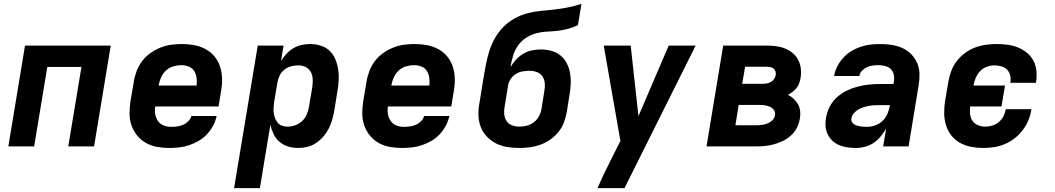

<svg xmlns="http://www.w3.org/2000/svg" viewBox="-20 -755 5440 990"><path d="M23 0 109 -520H551L465 0H332L400 -410H224L156 0Z M854 8Q821 8 790 2.5Q759 -3 732.5 -18Q706 -33 687 -56.5Q668 -80 658 -108.5Q648 -137 648 -169.5Q648 -202 653 -234L670 -334Q674 -361 684.5 -388.5Q695 -416 712.5 -439.5Q730 -463 754.5 -480.5Q779 -498 806 -509Q833 -520 861 -524Q889 -528 916 -528Q949 -528 980 -522.5Q1011 -517 1038.5 -502.5Q1066 -488 1085.5 -464.5Q1105 -441 1114.5 -412Q1124 -383 1125 -351Q1126 -319 1120 -286L1107 -206H780Q777 -185 780.5 -165.5Q784 -146 795 -130.5Q806 -115 824 -108Q842 -101 863 -101Q878 -101 893.5 -103Q909 -105 924 -111.5Q939 -118 951 -130Q963 -142 967 -157H1097Q1092 -132 1079 -107.5Q1066 -83 1047.5 -63Q1029 -43 1005 -29Q981 -15 955.5 -6.5Q930 2 904.5 5Q879 8 854 8ZM798 -314H994Q996 -334 993.5 -353.5Q991 -373 981.5 -388.5Q972 -404 954 -411.5Q936 -419 916 -419Q895 -419 874 -413Q853 -407 836.5 -392Q820 -377 811 -357Q802 -337 798 -316Z M1187 215 1309 -520H1442L1429 -440Q1441 -460 1456.5 -477Q1472 -494 1492 -506Q1512 -518 1534 -523Q1556 -528 1577 -528Q1606 -528 1632.5 -520Q1659 -512 1678.5 -494Q1698 -476 1708.5 -451Q1719 -426 1723.5 -399Q1728 -372 1726.5 -343.5Q1725 -315 1720 -286L1704 -186Q1700 -163 1693.5 -139.5Q1687 -116 1676 -94Q1665 -72 1648.5 -52.5Q1632 -33 1611 -18.5Q1590 -4 1566 2Q1542 8 1519 8Q1491 8 1466 0.5Q1441 -7 1421.5 -23.5Q1402 -40 1391 -63Q1380 -86 1374 -111L1320 215ZM1462 -102Q1482 -102 1502 -109Q1522 -116 1537.5 -130.5Q1553 -145 1561.5 -164.5Q1570 -184 1573 -204L1590 -304Q1593 -324 1592.5 -344.5Q1592 -365 1583.5 -382Q1575 -399 1557.5 -408.5Q1540 -418 1520 -418Q1502 -418 1483 -413.5Q1464 -409 1448 -397Q1432 -385 1423 -367.5Q1414 -350 1411 -332L1394 -232Q1392 -217 1391 -202Q1390 -187 1391.5 -173Q1393 -159 1398 -146Q1403 -133 1411.5 -122.5Q1420 -112 1433.5 -107Q1447 -102 1462 -102Z M2054 8Q2021 8 1990 2.5Q1959 -3 1932.5 -18Q1906 -33 1887 -56.5Q1868 -80 1858 -108.5Q1848 -137 1848 -169.5Q1848 -202 1853 -234L1870 -334Q1874 -361 1884.5 -388.5Q1895 -416 1912.5 -439.5Q1930 -463 1954.5 -480.5Q1979 -498 2006 -509Q2033 -520 2061 -524Q2089 -528 2116 -528Q2149 -528 2180 -522.5Q2211 -517 2238.5 -502.5Q2266 -488 2285.5 -464.5Q2305 -441 2314.5 -412Q2324 -383 2325 -351Q2326 -319 2320 -286L2307 -206H1980Q1977 -185 1980.5 -165.5Q1984 -146 1995 -130.5Q2006 -115 2024 -108Q2042 -101 2063 -101Q2078 -101 2093.5 -103Q2109 -105 2124 -111.5Q2139 -118 2151 -130Q2163 -142 2167 -157H2297Q2292 -132 2279 -107.5Q2266 -83 2247.5 -63Q2229 -43 2205 -29Q2181 -15 2155.5 -6.5Q2130 2 2104.5 5Q2079 8 2054 8ZM1998 -314H2194Q2196 -334 2193.5 -353.5Q2191 -373 2181.5 -388.5Q2172 -404 2154 -411.5Q2136 -419 2116 -419Q2095 -419 2074 -413Q2053 -407 2036.5 -392Q2020 -377 2011 -357Q2002 -337 1998 -316Z M2657 8Q2625 8 2594.5 3Q2564 -2 2537.5 -15.5Q2511 -29 2490.5 -50.5Q2470 -72 2459 -100Q2448 -128 2447 -159.5Q2446 -191 2452 -223L2473 -353Q2479 -388 2485.5 -422Q2492 -456 2502.5 -490Q2513 -524 2531 -556.5Q2549 -589 2575 -615.5Q2601 -642 2633.5 -660Q2666 -678 2701 -687Q2736 -696 2770.5 -699Q2805 -702 2839.5 -706Q2874 -710 2909 -717Q2944 -724 2978 -735L2960 -625Q2934 -613 2907.5 -606Q2881 -599 2854 -596Q2827 -593 2800.5 -592Q2774 -591 2747 -584Q2720 -577 2695 -561.5Q2670 -546 2653 -523Q2636 -500 2627.5 -473.5Q2619 -447 2614 -421L2613 -410Q2625 -431 2642 -449Q2659 -467 2680 -479Q2701 -491 2723.5 -495.5Q2746 -500 2768 -500Q2796 -500 2822.5 -493Q2849 -486 2869.5 -469.5Q2890 -453 2902 -429.5Q2914 -406 2919 -380Q2924 -354 2923 -326Q2922 -298 2917 -269L2902 -175Q2897 -148 2887 -122Q2877 -96 2858.5 -73.5Q2840 -51 2816 -34.5Q2792 -18 2765.5 -8.5Q2739 1 2711.5 4.5Q2684 8 2657 8ZM2658 -102Q2677 -102 2696.5 -107Q2716 -112 2732.5 -124.5Q2749 -137 2759 -155.5Q2769 -174 2772 -193L2787 -287Q2791 -307 2789 -326.5Q2787 -346 2777 -361Q2767 -376 2749 -383Q2731 -390 2711 -390Q2693 -390 2675 -387Q2657 -384 2641 -374.5Q2625 -365 2614 -349Q2603 -333 2600 -315L2582 -205Q2578 -185 2580 -165.5Q2582 -146 2592 -131Q2602 -116 2620 -109Q2638 -102 2658 -102Z M3061 215Q3082 166 3105.5 118.5Q3129 71 3153 23L3179 -28L3093 -520H3232L3272 -156L3428 -520H3567L3200 215Z M3623 0 3709 -520H3932Q3956 -520 3980.5 -517Q4005 -514 4026.5 -505.5Q4048 -497 4066 -482.5Q4084 -468 4095 -447.5Q4106 -427 4109 -403Q4112 -379 4108 -354Q4106 -341 4101.5 -327.5Q4097 -314 4088 -302.5Q4079 -291 4067.5 -282Q4056 -273 4043 -266Q4059 -258 4072.5 -245.5Q4086 -233 4095 -216.5Q4104 -200 4106 -181Q4108 -162 4104 -142Q4100 -118 4088.5 -95.5Q4077 -73 4058 -56Q4039 -39 4016 -28Q3993 -17 3969 -10.5Q3945 -4 3921.5 -2Q3898 0 3874 0ZM3807 -323H3914Q3924 -323 3935 -325Q3946 -327 3956 -333Q3966 -339 3972 -348.5Q3978 -358 3980 -369Q3981 -379 3978 -388Q3975 -397 3967.5 -402.5Q3960 -408 3950.5 -409.5Q3941 -411 3932 -411H3822ZM3772 -109H3874Q3884 -109 3894 -109.5Q3904 -110 3914.5 -112Q3925 -114 3934.5 -117.5Q3944 -121 3953 -127Q3962 -133 3968.5 -142Q3975 -151 3976 -161Q3979 -175 3971 -187Q3963 -199 3950 -204.5Q3937 -210 3923 -212Q3909 -214 3894 -214H3789Z M4395 8Q4372 8 4350 5Q4328 2 4308.5 -6Q4289 -14 4273.5 -28Q4258 -42 4248.5 -61Q4239 -80 4237 -102Q4235 -124 4239 -147Q4244 -176 4257.5 -203.5Q4271 -231 4294.5 -252.5Q4318 -274 4346 -287.5Q4374 -301 4403 -308.5Q4432 -316 4461 -319Q4490 -322 4519 -322H4587L4589 -335Q4592 -353 4588.5 -370Q4585 -387 4573.5 -398.5Q4562 -410 4544.5 -414.5Q4527 -419 4510 -419Q4495 -419 4479.5 -417Q4464 -415 4450 -408.5Q4436 -402 4424.5 -390Q4413 -378 4411 -363H4281Q4285 -388 4297 -412Q4309 -436 4327.5 -456.5Q4346 -477 4369 -491Q4392 -505 4417 -513.5Q4442 -522 4467.5 -525Q4493 -528 4519 -528Q4548 -528 4577.5 -523.5Q4607 -519 4632.5 -507.5Q4658 -496 4677.5 -476.5Q4697 -457 4708.5 -431.5Q4720 -406 4721 -376.5Q4722 -347 4717 -317L4665 0H4534L4549 -92Q4537 -71 4521 -51.5Q4505 -32 4485 -18.5Q4465 -5 4441 1.5Q4417 8 4395 8ZM4451 -101Q4472 -101 4494 -109Q4516 -117 4532.5 -133.5Q4549 -150 4557 -171Q4565 -192 4569 -213H4519Q4505 -213 4491 -212.5Q4477 -212 4462.5 -209.5Q4448 -207 4433.5 -202.5Q4419 -198 4406 -190.5Q4393 -183 4382.5 -171Q4372 -159 4370 -145Q4368 -136 4372 -128Q4376 -120 4383 -115Q4390 -110 4398 -107.5Q4406 -105 4415.5 -103.5Q4425 -102 4433.5 -101.5Q4442 -101 4451 -101Z M5050 8Q5018 8 4987 2Q4956 -4 4930 -18.5Q4904 -33 4885.5 -56.5Q4867 -80 4858 -109Q4849 -138 4848.5 -170Q4848 -202 4853 -234L4870 -334Q4875 -362 4885 -389Q4895 -416 4913 -439.5Q4931 -463 4955 -481Q4979 -499 5006.5 -509.5Q5034 -520 5062 -524Q5090 -528 5117 -528Q5146 -528 5174 -524.5Q5202 -521 5227 -511Q5252 -501 5273 -484.5Q5294 -468 5307 -445Q5320 -422 5323.5 -394Q5327 -366 5323 -338L5321 -328H5189L5190 -332Q5193 -350 5188.5 -367.5Q5184 -385 5172 -396.5Q5160 -408 5143 -413Q5126 -418 5108 -418Q5089 -418 5069 -411Q5049 -404 5034.5 -389Q5020 -374 5011.5 -354.5Q5003 -335 5000 -316V-314H5162L5144 -206H4982Q4980 -186 4982 -166.5Q4984 -147 4994.5 -132Q5005 -117 5023 -109.5Q5041 -102 5060 -102Q5078 -102 5096.5 -107.5Q5115 -113 5130 -125.5Q5145 -138 5154 -155.5Q5163 -173 5166 -191V-192H5298V-190Q5294 -163 5283 -136Q5272 -109 5254 -85Q5236 -61 5212.5 -42.5Q5189 -24 5162 -12.5Q5135 -1 5106.5 3.5Q5078 8 5050 8Z"/></svg>

Font: Iosevka XBd Ex Obl
Style: Regular
Weight: 800
Width: 7
Italic angle: -9°
Monospace: yes
Designer: Belleve Invis
Foundry: Belleve Invis
Version: Version 32.5.0; ttfautohint (v1.8.4)